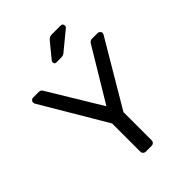

<svg xmlns="http://www.w3.org/2000/svg" viewBox="-247 -1013 1140 1140"><g transform="rotate(-45 322.5 -443.5)"><path d="M30.8 -680.2Q30.8 -688 36.9 -694.1Q43 -700.2 50.8 -700.2H99.1Q117.2 -700.2 125 -683.1L323.2 -356L520 -683.1Q529.8 -700.2 545.9 -700.2H594.2Q602.1 -700.2 608.6 -694.1Q615.2 -688 615.2 -680.2Q615.2 -675.3 610.8 -667L370.1 -259.8V-22.9Q370.1 -13.2 363.5 -6.6Q356.9 0 346.2 0H297.9Q288.1 0 281.5 -6.6Q274.9 -13.2 274.9 -22.9V-259.8L34.2 -667Q31.2 -672.9 30.8 -680.2ZM281.7 -766.1Q281.7 -773.9 286.6 -778.8L360.8 -869.1Q370.6 -880.4 377.7 -883.8Q384.8 -887.2 397.9 -887.2H468.8Q487.8 -887.2 487.8 -868.2Q487.8 -861.3 482.9 -856L367.7 -761.2Q359.9 -754.4 352.8 -752.2Q345.7 -750 335 -750H297.9Q281.7 -750 281.7 -766.1Z"/></g></svg>

Font: Rubik AZ
Style: Regular
Weight: 400
Designer: Hubert and Fischer
Foundry: Hubert & Fischer
Version: Version 2.000